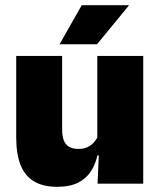

<svg xmlns="http://www.w3.org/2000/svg" viewBox="-20 -708 618 740"><path d="M219.5 -492.5V-209.5Q219.5 -186 225.2 -169Q231 -152 245 -143Q259 -134 283 -134Q302 -134 316.2 -140.5Q330.5 -147 340.8 -158Q351 -169 357 -182L384 -109H355.5Q348 -75 330.2 -47.5Q312.5 -20 281 -4Q249.5 12 199.5 12Q146 12 111 -9Q76 -30 59.2 -72.2Q42.5 -114.5 42.5 -179V-492.5ZM532 -492.5V0H356L361.5 -126.5L355 -144.5V-492.5ZM295 -688H476V-686L354 -537.5H210.5V-539Z"/></svg>

Font: Anek Gurmukhi Medium ExtraBold
Style: Regular
Weight: 800
Version: Version 1.003